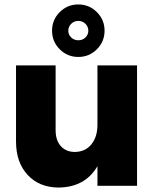

<svg xmlns="http://www.w3.org/2000/svg" viewBox="-20 -835 704 863"><path d="M596 -541V0H418V-88Q363 6 245 8Q157 8 104.5 -48.5Q52 -105 52 -199V-541H230V-250Q230 -204 253.5 -178Q277 -152 317 -152Q364 -153 391 -186.5Q418 -220 418 -274V-541ZM450 -697Q450 -648 415.5 -613.5Q381 -579 332 -579Q283 -579 248.5 -613.5Q214 -648 214 -697Q214 -746 248.5 -780.5Q283 -815 332 -815Q381 -815 415.5 -780.5Q450 -746 450 -697ZM287 -697Q287 -679 300 -666.5Q313 -654 332 -654Q351 -654 364 -666.5Q377 -679 377 -697Q377 -715 364 -728Q351 -741 332 -741Q313 -741 300 -728Q287 -715 287 -697Z"/></svg>

Font: Montserrat arm2
Style: Bold
Weight: 700
Designer: Julieta Ulanovsky
Foundry: Julieta Ulanovsky
Version: Version 6.000